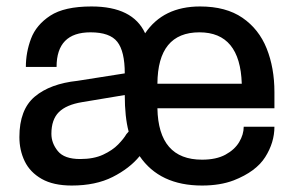

<svg xmlns="http://www.w3.org/2000/svg" viewBox="-20 -562 907 594"><path d="M605 12Q474 12 412 -79Q381 -41 328.5 -14.5Q276 12 202 12Q145 12 109 -8.5Q73 -29 56.5 -63Q40 -97 40 -138Q40 -223 87.5 -263Q135 -303 220 -312L366 -335Q366 -403 343 -432.5Q320 -462 260 -462Q155 -462 155 -355H60Q60 -400 76 -442.5Q92 -485 135.5 -513.5Q179 -542 263 -542Q391 -542 429 -459Q485 -542 599 -542Q679 -542 730 -507Q781 -472 805 -412Q829 -352 829 -277V-227H467Q470 -68 605 -68Q649 -68 677.5 -83.5Q706 -99 720 -122.5Q734 -146 734 -170H829Q829 -121 800.5 -76Q772 -31 703 -4Q661 12 605 12ZM228 -70Q270 -70 299 -83.5Q328 -97 345.5 -115Q363 -133 371 -147L378 -155Q366 -200 366 -268L234 -246Q185 -238 162 -215Q139 -192 139 -148Q139 -119 159 -94.5Q179 -70 228 -70ZM728 -303Q723 -462 597 -462Q468 -462 467 -303Z"/></svg>

Font: Tanohe Sans Medium
Style: Regular
Weight: 500
Designer: Village Type and Design LLC
Foundry: Cooper Hewitt Smithsonian Design Museum
Version: Version 1.00;September 29, 2021;FontCreator 13.0.0.2655 64-b